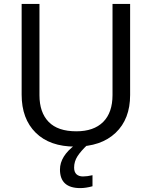

<svg xmlns="http://www.w3.org/2000/svg" viewBox="-20 -734 771 974"><path d="M640.1 -713.9V-252Q640.1 -129.9 566.4 -60.1Q492.7 9.8 361.8 9.8Q232.4 9.8 161.1 -60.8Q89.8 -131.3 89.8 -253.9V-713.9H180.2V-251Q180.2 -163.6 226.8 -115.7Q273.4 -67.9 367.2 -67.9Q455.6 -67.9 503.2 -115.2Q550.8 -162.6 550.8 -252V-713.9ZM356 116.2Q356 138.7 367.9 149.9Q379.9 161.1 400.9 161.1Q422.4 161.1 449.2 154.8V210.9Q415.5 220.2 387.2 220.2Q284.2 220.2 284.2 126Q284.2 58.1 362.3 0H424.3Q390.1 32.2 373 58.8Q356 85.4 356 116.2Z"/></svg>

Font: NotoSans
Style: Regular
Weight: 400
Designer: Monotype Design team
Foundry: Monotype Imaging Inc.
Version: Version 1.04; ttfautohint (v1.4.1)